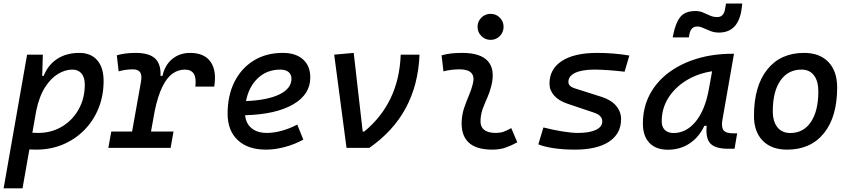

<svg xmlns="http://www.w3.org/2000/svg" viewBox="-23 -821 4730 1066"><path d="M102.1 224.6H-2.9L127.4 -517.6H214.8L211.4 -399.9H219.7Q243.7 -460.9 294.7 -494.1Q345.7 -527.3 417.5 -527.3Q481.4 -527.3 516.8 -486.6Q552.2 -445.8 552.2 -371.1Q552.2 -289.6 524.2 -220.2Q496.1 -150.9 445.3 -99.1Q394.5 -47.4 326.4 -18.8Q258.3 9.8 178.2 9.8Q159.7 9.8 140.1 8.8ZM156.7 -84Q172.4 -83 189 -83Q262.7 -83 321.3 -118.2Q379.9 -153.3 413.8 -214.1Q447.8 -274.9 447.8 -351.6Q447.8 -391.1 429.7 -412.8Q411.6 -434.6 378.4 -434.6Q339.4 -434.6 299.6 -410.9Q259.8 -387.2 227.3 -336.7Q194.8 -286.1 178.2 -206.1Z M578.6 0 594.7 -90.8H710.4L759.3 -364.7Q766.1 -402.3 755.4 -419.2Q744.6 -436 714.8 -436Q673.8 -436 635.7 -424.8L625.5 -513.7Q668.5 -527.3 730.5 -527.3Q804.2 -527.3 837.6 -496.8Q871.1 -466.3 868.2 -399.9H878.9Q893.1 -460.9 934.1 -494.1Q975.1 -527.3 1032.7 -527.3Q1110.8 -527.3 1145.8 -478.3Q1180.7 -429.2 1166.5 -340.3H1061.5Q1073.7 -434.6 1003.4 -434.6Q966.8 -434.6 935.5 -412.8Q904.3 -391.1 879.2 -340.8Q854 -290.5 835.9 -204.6L815.4 -90.8H940.4L924.3 0Z M1458.5 -83Q1497.6 -83 1542 -95.2Q1586.4 -107.4 1627.4 -129.4L1661.1 -45.9Q1613.3 -19.5 1558.6 -4.9Q1503.9 9.8 1454.1 9.8Q1353.5 9.8 1297.1 -43Q1240.7 -95.7 1240.7 -189.9Q1240.7 -291.5 1279.1 -367.2Q1317.4 -442.9 1386.2 -485.1Q1455.1 -527.3 1546.9 -527.3Q1619.1 -527.3 1659.4 -491.2Q1699.7 -455.1 1699.7 -390.6Q1699.7 -296.4 1604.2 -241.2Q1508.8 -186 1337.9 -181.2Q1342.3 -134.8 1374 -108.9Q1405.8 -83 1458.5 -83ZM1342.8 -259.8Q1462.4 -264.6 1528.8 -297.1Q1595.2 -329.6 1595.2 -384.3Q1595.2 -407.7 1579.1 -421.1Q1563 -434.6 1533.2 -434.6Q1459.5 -434.6 1408.9 -387.2Q1358.4 -339.8 1342.8 -259.8Z M1900.9 0 1832.5 -517.6 1940.9 -527.3 1990.7 -90.8H1999.5Q2192.4 -250 2201.7 -517.6H2306.2Q2293 -183.6 2027.3 0Z M2815.4 -109.9 2849.1 -31.2Q2819.3 -14.2 2786.1 -2.2Q2752.9 9.8 2710 9.8Q2530.3 9.8 2540.5 -153.3Q2543 -189.9 2554.9 -224.6Q2566.9 -259.3 2580.8 -292Q2594.7 -324.7 2602.1 -355Q2623 -436 2528.3 -436Q2481.9 -436 2439 -424.8L2428.7 -513.7Q2457.5 -522 2486.3 -524.7Q2515.1 -527.3 2543.9 -527.3Q2645 -527.3 2686 -481.2Q2727.1 -435.1 2705.1 -345.2Q2696.8 -310.5 2683.3 -280.5Q2669.9 -250.5 2658.7 -221.2Q2647.5 -191.9 2645 -157.7Q2639.6 -83 2729 -83Q2753.4 -83 2771.7 -89.1Q2790 -95.2 2815.4 -109.9ZM2700.7 -599.6Q2670.9 -599.6 2649.7 -620.8Q2628.4 -642.1 2628.4 -671.9Q2628.4 -702.1 2649.7 -723.1Q2670.9 -744.1 2700.7 -744.1Q2731 -744.1 2752 -723.1Q2772.9 -702.1 2772.9 -671.9Q2772.9 -642.1 2752 -620.8Q2731 -599.6 2700.7 -599.6Z M3169.4 9.8Q3106 9.8 3052.7 2Q2999.5 -5.9 2965.8 -19.5L2994.1 -113.3Q3050.8 -99.1 3100.8 -91.1Q3150.9 -83 3186 -83Q3250 -83 3285.4 -99.9Q3320.8 -116.7 3320.8 -147.5Q3320.8 -180.7 3274.4 -195.8L3127.9 -245.1Q3079.6 -261.2 3053.7 -290.5Q3027.8 -319.8 3027.8 -356.4Q3027.8 -438 3096.9 -482.7Q3166 -527.3 3292.5 -527.3Q3384.8 -527.3 3471.2 -512.7L3444.8 -422.9Q3398.9 -428.2 3355.2 -431.4Q3311.5 -434.6 3277.8 -434.6Q3208.5 -434.6 3170.7 -416.7Q3132.8 -398.9 3132.8 -366.2Q3132.8 -341.3 3169.4 -330.1L3318.4 -282.7Q3370.1 -266.1 3397.7 -233.6Q3425.3 -201.2 3425.3 -159.2Q3425.3 -78.6 3358.4 -34.4Q3291.5 9.8 3169.4 9.8Z M3685.1 10.3Q3618.7 10.3 3582.5 -27.8Q3546.4 -65.9 3546.4 -135.3Q3546.4 -223.1 3583.7 -294.7Q3621.1 -366.2 3688.5 -417Q3755.9 -467.8 3846.2 -495.1Q3936.5 -522.5 4042.5 -522.5H4052.2L3987.8 -154.8Q3981 -115.7 3993.9 -98.1Q4006.8 -80.6 4049.8 -80.6H4069.8L4055.2 4.9H4020.5Q3948.7 4.9 3921.4 -23.9Q3894 -52.7 3900.4 -122.6H3887.7Q3857.9 -59.1 3805.4 -24.4Q3752.9 10.3 3685.1 10.3ZM3716.8 -82.5Q3787.1 -82.5 3839.4 -146Q3891.6 -209.5 3912.6 -325.7L3930.7 -425.3Q3850.6 -413.1 3787.4 -374.3Q3724.1 -335.4 3687.5 -277.1Q3650.9 -218.8 3650.9 -147.5Q3650.9 -116.2 3668.2 -99.4Q3685.5 -82.5 3716.8 -82.5ZM3711.9 -613.3 3714.8 -627.9Q3727.5 -692.9 3753.7 -726.3Q3779.8 -759.8 3838.9 -759.8Q3861.3 -759.8 3880.6 -751.5Q3899.9 -743.2 3918.9 -734.6Q3938 -726.1 3959.5 -726.1Q3995.6 -726.1 4002.9 -772L4007.8 -801.3H4098.1L4095.2 -776.9Q4078.6 -640.1 3968.3 -640.1Q3943.4 -640.1 3921.6 -648.7Q3899.9 -657.2 3881.6 -665.5Q3863.3 -673.8 3848.1 -673.8Q3813.5 -673.8 3805.2 -632.8L3801.3 -613.3Z M4346.7 9.8Q4260.3 9.8 4211.7 -39.8Q4163.1 -89.4 4163.1 -177.7Q4163.1 -342.8 4236.8 -435.1Q4310.5 -527.3 4441.4 -527.3Q4527.8 -527.3 4576.4 -476.6Q4625 -425.8 4625 -335Q4625 -172.4 4551.5 -81.3Q4478 9.8 4346.7 9.8ZM4364.7 -82.5Q4438 -82.5 4479.2 -143.8Q4520.5 -205.1 4520.5 -314Q4520.5 -370.6 4496.1 -402.6Q4471.7 -434.6 4427.2 -434.6Q4352.1 -434.6 4309.8 -373.5Q4267.6 -312.5 4267.6 -203.6Q4267.6 -146.5 4293.2 -114.5Q4318.8 -82.5 4364.7 -82.5Z"/></svg>

Font: Cascadia Mono PL
Style: Italic
Weight: 400
Italic angle: -10°
Monospace: yes
Designer: Aaron Bell
Foundry: Saja Typeworks
Version: Version 2404.023; ttfautohint (v1.8.4)